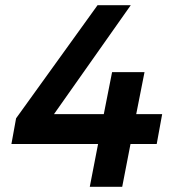

<svg xmlns="http://www.w3.org/2000/svg" viewBox="-20 -720 681 740"><path d="M605 -280 584 -165H483L451 0H326L358 -165H24L42 -264L356 -700H484L188 -280H380L412 -442H537L505 -280Z"/></svg>

Font: Gontserrat Medium
Style: Italic
Weight: 500
Italic angle: -11.3°
Designer: Julieta Ulanovsky
Foundry: Julieta Ulanovsky
Version: Version 6.001